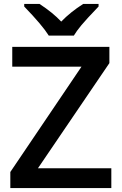

<svg xmlns="http://www.w3.org/2000/svg" viewBox="-20 -951 615 971"><path d="M543 0H32.2V-81.1L392.1 -613.8H42V-713.9H533.2V-631.8L171.9 -100.1H543ZM478.5 -931.2V-918Q417 -854 391.8 -823.7Q366.7 -793.5 353.5 -771H226.6Q194.8 -822.3 102.5 -918V-931.2H179.7Q247.1 -887.2 289.6 -841.8Q336.9 -890.6 400.9 -931.2Z"/></svg>

Font: JBL Sans
Style: Semibold
Weight: 600
Version: Version 1.10